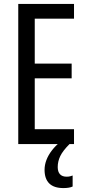

<svg xmlns="http://www.w3.org/2000/svg" viewBox="-20 -734 442 978"><path d="M357 0H73V-714H357V-639H157V-410H345V-335H157V-76H357ZM274 117Q274 141 285.5 153.5Q297 166 319 166Q330 166 337.5 164Q345 162 350 160V216Q342 220 330 222Q318 224 303 224Q255 224 231 200.5Q207 177 207 131Q207 106 216.5 81Q226 56 244.5 32Q263 8 288 -12L334 0Q300 34 287 61Q274 88 274 117Z"/></svg>

Font: Noto Sans ExtraCondensed
Style: Regular
Weight: 400
Width: 2
Designer: Monotype Design Team
Foundry: Monotype Imaging Inc.
Version: Version 2.013